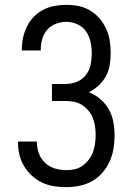

<svg xmlns="http://www.w3.org/2000/svg" viewBox="-20 -763 540 791"><path d="M253 8Q227 8 201.5 4Q176 0 153 -11Q130 -22 111 -39.5Q92 -57 79 -79Q66 -101 60 -126Q54 -151 54 -177V-180H132V-178Q132 -154 140 -131.5Q148 -109 165.5 -92.5Q183 -76 206 -69Q229 -62 253 -62Q271 -62 288.5 -66Q306 -70 320.5 -80.5Q335 -91 346 -105.5Q357 -120 363 -136.5Q369 -153 371.5 -171Q374 -189 374 -207Q374 -225 371.5 -242.5Q369 -260 362.5 -276.5Q356 -293 344.5 -307Q333 -321 318 -330.5Q303 -340 285.5 -343.5Q268 -347 250 -347H194V-417H250Q274 -417 296.5 -426Q319 -435 333.5 -453.5Q348 -472 353 -495.5Q358 -519 358 -543Q358 -567 353 -590.5Q348 -614 334.5 -633.5Q321 -653 299 -663Q277 -673 253 -673Q231 -673 210 -665Q189 -657 174.5 -640.5Q160 -624 154 -602.5Q148 -581 148 -559V-555H70V-561Q70 -586 75.5 -610Q81 -634 92 -655.5Q103 -677 120 -694.5Q137 -712 158.5 -723Q180 -734 204.5 -738.5Q229 -743 253 -743Q279 -743 304 -738Q329 -733 351 -720Q373 -707 390 -687Q407 -667 417.5 -644Q428 -621 432 -595.5Q436 -570 436 -544Q436 -520 432 -495.5Q428 -471 416.5 -449.5Q405 -428 386.5 -411Q368 -394 346 -383Q372 -373 393.5 -354.5Q415 -336 428.5 -312Q442 -288 447 -260.5Q452 -233 452 -205Q452 -178 447.5 -150.5Q443 -123 431.5 -97.5Q420 -72 401.5 -51Q383 -30 359 -16.5Q335 -3 307.5 2.5Q280 8 253 8Z"/></svg>

Font: Iosevka srxl
Style: Regular
Weight: 400
Monospace: yes
Designer: Belleve Invis
Foundry: Belleve Invis
Version: Version 33.0.1; ttfautohint (v1.8.3)